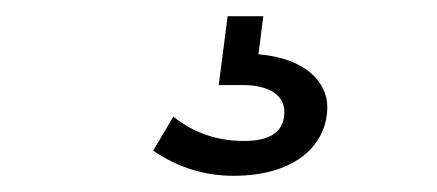

<svg xmlns="http://www.w3.org/2000/svg" viewBox="-20 -20 540 237"><path d="M268 197C347 197 384 157 384 112C384 82 358 52 299 47L305 0H261L250 85H280C311 85 331 97 331 118C331 141 316 154 281 154C248 154 219 144 194 124L169 166C200 187 233 197 268 197Z"/></svg>

Font: Inconsolata
Style: Regular
Weight: 400
Monospace: yes
Designer: Raph Levien, Cyreal, Brenton Simpson
Foundry: Raph Levien, Cyreal, Google
Version: Version 3.100